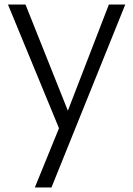

<svg xmlns="http://www.w3.org/2000/svg" viewBox="-20 -566 585 843"><path d="M530 -546 206 257H133L239 -3L15 -546H92L278 -80L458 -546Z"/></svg>

Font: Poppins-tnum Light
Style: Regular
Weight: 300
Designer: Ninad Kale (Devanagari), Jonny Pinhorn (Latin)
Foundry: Indian Type Foundry
Version: Version 4.004